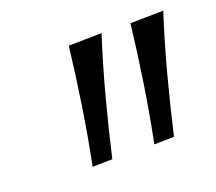

<svg xmlns="http://www.w3.org/2000/svg" viewBox="-65 -828 522 465"><g transform="rotate(-20 196.5 -595.5)"><path d="M103 -447Q118 -522 129.2 -595.8Q140.5 -669.5 149 -742.5L234 -744Q210.5 -671 190.8 -596.8Q171 -522.5 154 -448ZM262 -447Q277 -522 288.2 -595.8Q299.5 -669.5 308 -742.5L393 -744Q369.5 -671 349.8 -596.8Q330 -522.5 313 -448Z"/></g></svg>

Font: Commissioner Flair Light
Style: Italic
Weight: 300
Italic angle: -12°
Designer: Kostas Bartsokas
Foundry: Kostas Bartsokas
Version: Version 1.000; ttfautohint (v1.8.3)